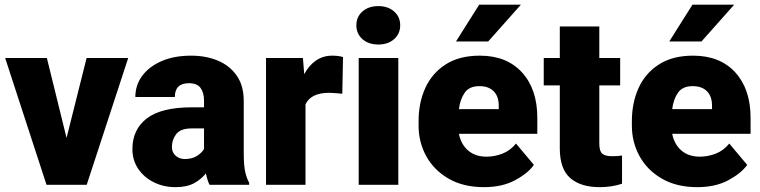

<svg xmlns="http://www.w3.org/2000/svg" viewBox="-20 -770 3168 800"><path d="M175.3 -528.3 257.3 -195.3 340.8 -528.3H514.2L341.3 0H173.8L1.5 -528.3Z M853 0Q843.8 -19 837.9 -47.4Q818.8 -23.4 788.8 -6.8Q758.8 9.8 710.9 9.8Q662.1 9.8 621.3 -10.3Q580.6 -30.3 556.2 -66.2Q531.7 -102.1 531.7 -148.9Q531.7 -230.5 591.8 -276.6Q651.9 -322.8 779.3 -322.8H830.1V-350.6Q830.1 -383.8 815.7 -403.6Q801.3 -423.3 767.1 -423.3Q708.5 -423.3 708.5 -365.7H543.9Q543.9 -415 572.5 -453.9Q601.1 -492.7 653.3 -515.4Q705.6 -538.1 775.9 -538.1Q838.9 -538.1 888.4 -517.1Q938 -496.1 966.8 -454.3Q995.6 -412.6 995.6 -349.6V-133.3Q995.6 -81.5 1001.5 -54.9Q1007.3 -28.3 1018.1 -8.3V0ZM750 -107.4Q780.3 -107.4 800.8 -120.4Q821.3 -133.3 830.1 -149.4V-234.9H778.3Q732.4 -234.9 714.4 -211.4Q696.3 -188 696.3 -157.7Q696.3 -135.3 711.7 -121.3Q727.1 -107.4 750 -107.4Z M1409.2 -532.2 1406.2 -379.4Q1396.5 -380.4 1379.9 -381.8Q1363.3 -383.3 1352.1 -383.3Q1274.9 -383.3 1252.9 -335V0H1088.4V-528.3H1242.2L1247.6 -460.9Q1267.1 -497.6 1296.6 -517.8Q1326.2 -538.1 1363.8 -538.1Q1391.1 -538.1 1409.2 -532.2Z M1464.8 -664.6Q1464.8 -699.7 1490.2 -722.2Q1515.6 -744.6 1556.2 -744.6Q1596.7 -744.6 1622.1 -722.2Q1647.5 -699.7 1647.5 -664.6Q1647.5 -629.4 1622.1 -606.9Q1596.7 -584.5 1556.2 -584.5Q1515.6 -584.5 1490.2 -606.9Q1464.8 -629.4 1464.8 -664.6ZM1639.6 -528.3V0H1474.6V-528.3Z M1996.6 9.8Q1910.6 9.8 1849.6 -25.4Q1788.6 -60.5 1756.3 -118.9Q1724.1 -177.2 1724.1 -246.6V-265.1Q1724.1 -342.3 1752.4 -404.1Q1780.8 -465.8 1837.6 -502Q1894.5 -538.1 1979 -538.1Q2091.3 -538.1 2155 -468.3Q2218.8 -398.4 2218.8 -279.3V-212.4H1892.1Q1900.9 -168.5 1930.7 -142.8Q1960.4 -117.2 2007.3 -117.2Q2041 -117.2 2073.7 -129.9Q2106.4 -142.6 2129.9 -171.9L2204.6 -83Q2180.2 -48.3 2126.5 -19.3Q2072.8 9.8 1996.6 9.8ZM1977.5 -411.1Q1935.5 -411.1 1916.5 -384Q1897.5 -356.9 1892.1 -315.4H2058.1V-328.1Q2058.6 -367.2 2037.6 -389.2Q2016.6 -411.1 1977.5 -411.1ZM1879.9 -597.2 1976.6 -750.5H2150.4L2014.2 -597.2Z M2564 -528.3V-414.1H2477.1V-172.4Q2477.1 -141.1 2488.8 -130.1Q2500.5 -119.1 2530.8 -119.1Q2544.9 -119.1 2554.2 -119.9Q2563.5 -120.6 2571.8 -122.1V-4.4Q2528.3 9.8 2479 9.8Q2399.4 9.8 2356 -28.1Q2312.5 -65.9 2312.5 -151.9V-414.1H2245.6V-528.3H2312.5V-659.7H2477.1V-528.3Z M2885.3 9.8Q2799.3 9.8 2738.3 -25.4Q2677.2 -60.5 2645 -118.9Q2612.8 -177.2 2612.8 -246.6V-265.1Q2612.8 -342.3 2641.1 -404.1Q2669.4 -465.8 2726.3 -502Q2783.2 -538.1 2867.7 -538.1Q2980 -538.1 3043.7 -468.3Q3107.4 -398.4 3107.4 -279.3V-212.4H2780.8Q2789.6 -168.5 2819.3 -142.8Q2849.1 -117.2 2896 -117.2Q2929.7 -117.2 2962.4 -129.9Q2995.1 -142.6 3018.6 -171.9L3093.3 -83Q3068.8 -48.3 3015.1 -19.3Q2961.4 9.8 2885.3 9.8ZM2866.2 -411.1Q2824.2 -411.1 2805.2 -384Q2786.1 -356.9 2780.8 -315.4H2946.8V-328.1Q2947.3 -367.2 2926.3 -389.2Q2905.3 -411.1 2866.2 -411.1ZM2768.6 -597.2 2865.2 -750.5H3039.1L2902.8 -597.2Z"/></svg>

Font: Vazirmatn RD UI FD Black
Style: Regular
Weight: 900
Designer: Saber Rastikerdar
Foundry: Saber Rastikerdar
Version: Version 33.003